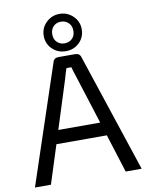

<svg xmlns="http://www.w3.org/2000/svg" viewBox="-99 -995 820 1065"><g transform="rotate(-10 311.0 -462.5)"><path d="M204 -820Q204 -864 235.5 -894.5Q267 -925 311 -925Q355 -925 386.5 -894.5Q418 -864 418 -820Q418 -775 387 -745Q356 -715 311 -715Q266 -715 235 -745Q204 -775 204 -820ZM252 -820Q252 -792 269 -775.5Q286 -759 311 -759Q337 -759 354 -775.5Q371 -792 371 -820Q371 -847 354 -864Q337 -881 311 -881Q285 -881 268.5 -864Q252 -847 252 -820ZM453 -216H169L100 0H10L232 -666Q238 -690 264 -690H357Q384 -690 390 -666L611 0H521ZM429 -292 342 -566Q328 -607 325 -622H297Q288 -596 280 -566L193 -292Z"/></g></svg>

Font: Exo 2
Style: Regular
Weight: 400
Designer: Natanael Gama
Version: Version 1.001;PS 001.001;hotconv 1.0.70;makeotf.lib2.5.58329